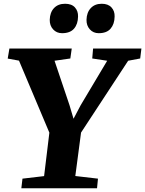

<svg xmlns="http://www.w3.org/2000/svg" viewBox="-20 -1001 772 1021"><path d="M93.5 0 99.5 -51 214.5 -64.5 242.5 -295.5 81 -678.5 21 -689.5 30 -743H361.5L354 -690L270 -678L349.5 -442L371 -369.5L409 -441.5L550 -678L470.5 -690L475 -743H732L725.5 -690L661.5 -678L411 -296L380.5 -65L501 -51L496 0ZM310 -824.5Q281 -824.5 262.5 -844.8Q244 -865 244.5 -895.5Q245.5 -935 267.2 -958Q289 -981 326 -981Q361 -981 378.5 -961.5Q396 -942 395 -913Q394.5 -873 373.8 -848.8Q353 -824.5 310 -824.5ZM505 -824.5Q476 -824.5 457.8 -844.8Q439.5 -865 440 -895.5Q441 -935 462.8 -958Q484.5 -981 521 -981Q555 -981 572.8 -961.5Q590.5 -942 589.5 -913Q589 -873 568.2 -848.8Q547.5 -824.5 505 -824.5Z"/></svg>

Font: Merriweather 20pt Black
Style: Italic
Weight: 900
Italic angle: -7.8°
Version: Version 2.101